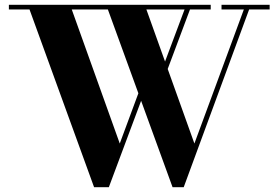

<svg xmlns="http://www.w3.org/2000/svg" viewBox="-20 -770 1160 800"><path d="M372 10 103 -730.5H17V-750H858V-730.5H590L790 -172L996 -730.5H903V-750H1103.5V-730.5H1018L745.5 10H699L429.5 -730.5H279L479 -172L569 -415L580.5 -383.5L433.5 10ZM670.5 -460.5 652.5 -473 754 -744 775.5 -741Z"/></svg>

Font: Bodoni Moda 11pt
Style: Bold
Weight: 700
Designer: Owen Earl
Foundry: indestructible type
Version: Version 2.004